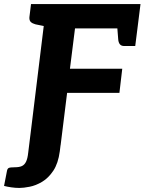

<svg xmlns="http://www.w3.org/2000/svg" viewBox="-73 -747 713 947"><path d="M67 0 156 -727H620L605 -607H297L272 -408H530L516 -289H258L226 -31ZM23 180Q3 180 -17.5 177Q-38 174 -53 170L-39 98Q-37 85 -30 81.5Q-23 78 0 78Q22 78 35 72Q48 66 55.5 50.5Q63 35 66 7L77 -82H232L222 -1Q214 59 190 95Q166 131 135 149.5Q104 168 73.5 174Q43 180 23 180ZM504 -630 605 -607 594 -520H540Q525 -520 518 -529Q511 -538 510 -554ZM179 -727 151 -617 102 -627Q87 -631 79 -638.5Q71 -646 72 -662L80 -727Z"/></svg>

Font: Aleo ExtraBold
Style: Italic
Weight: 800
Italic angle: -7°
Designer: Alessio Laiso
Foundry: Alessio Laiso
Version: Version 2.001;gftools[0.9.29]